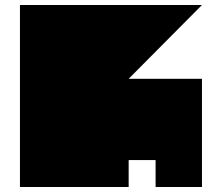

<svg xmlns="http://www.w3.org/2000/svg" viewBox="-20 -750 886 770"><path d="M496 -434H790V0H604V-108H496V0H60V-730H790Z"/></svg>

Font: El Pececito
Style: Regular
Weight: 400
Designer: deFharo
Foundry: deFharo
Version: El Pececito Version 1.000